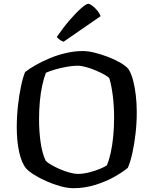

<svg xmlns="http://www.w3.org/2000/svg" viewBox="-20 -988 806 1008"><path d="M365 0Q334 0 296.5 -10.5Q259 -21 223 -37Q187 -53 158.5 -71Q130 -89 117 -104Q93 -133 80.5 -190.5Q68 -248 68 -319Q68 -378 74.5 -435Q81 -492 91 -538.5Q101 -585 112 -610Q135 -628 168.5 -647Q202 -666 243 -683Q284 -700 328 -710Q372 -720 416 -720Q442 -720 476.5 -711.5Q511 -703 546.5 -689.5Q582 -676 610.5 -659.5Q639 -643 654 -626Q669 -603 678.5 -567Q688 -531 693 -488Q698 -445 698 -399Q698 -342 691.5 -285.5Q685 -229 674.5 -182.5Q664 -136 651 -107Q628 -87 583.5 -61.5Q539 -36 482.5 -18Q426 0 365 0ZM388 -75Q415 -75 446 -82.5Q477 -90 503.5 -101Q530 -112 541 -120Q553 -148 561.5 -187Q570 -226 574.5 -272.5Q579 -319 579 -369Q579 -433 572 -487Q565 -541 554 -577Q549 -584 530 -595Q511 -606 485.5 -617Q460 -628 433.5 -635.5Q407 -643 387 -643Q363 -643 331.5 -637.5Q300 -632 270.5 -623.5Q241 -615 221 -606Q210 -578 201.5 -538.5Q193 -499 189 -453.5Q185 -408 185 -361Q185 -300 193 -242Q201 -184 220 -144Q229 -134 250 -122Q271 -110 296.5 -99Q322 -88 347 -81.5Q372 -75 388 -75ZM314 -769Q301 -773 291.5 -781Q282 -789 278 -794Q314 -846 348 -885Q382 -924 407.5 -946Q433 -968 443 -968Q451 -968 464.5 -958Q478 -948 490.5 -933Q503 -918 508 -903Z"/></svg>

Font: Texturina Medium 12pt Medium
Style: Regular
Weight: 500
Version: Version 1.002